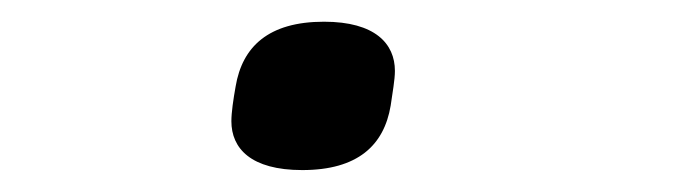

<svg xmlns="http://www.w3.org/2000/svg" viewBox="-20 -147 640 176"><path d="M257.1 8.9C307.9 8.9 332 -13.8 338.1 -50.1C339.8 -62.1 342 -73.9 342 -82C342 -106.9 323.9 -127.1 277 -127.1C225.9 -127.1 202.1 -104 196 -67.8C193.9 -56.1 192.1 -44 192.1 -35.9C192.1 -11 209.9 8.9 257.1 8.9Z"/></svg>

Font: Margiela Mono Italic Italic
Style: Regular
Weight: 400
Designer: Mike Abbink, Paul van der Laan, Pieter van Rosmalen
Foundry: Bold Monday
Version: Version 2.003 2021